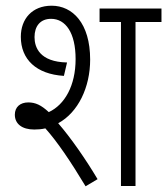

<svg xmlns="http://www.w3.org/2000/svg" viewBox="-20 -652 586 673"><path d="M100 -198C113 -198 126 -199 139 -202C181 -155 227 -87 280 1L322 -24C281 -93 229 -168 184 -220C254 -258 296 -346 296 -443C296 -571 234 -632 161 -632C93 -632 53 -586 53 -523C53 -444 107 -392 204 -386L215 -433C119 -435 101 -486 101 -522C101 -560 121 -586 159 -586C210 -586 245 -537 245 -445C245 -352 207 -285 151 -259C124 -284 104 -293 79 -293C51 -293 32 -277 32 -250C32 -218 57 -198 100 -198ZM455 -575H546V-622H329V-575H404V0H455Z"/></svg>

Font: Noto Sans Devanagari Condensed Light
Style: Regular
Weight: 300
Width: 3
Designer: Jelle Bosma - Monotype Design Team
Foundry: Monotype Imaging Inc.
Version: Version 2.004